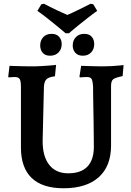

<svg xmlns="http://www.w3.org/2000/svg" viewBox="-20 -995 703 1027"><path d="M320 12Q207 12 149.5 -43Q92 -98 92 -206V-529Q92 -561 85.5 -572Q79 -583 58 -583Q50 -583 38 -582Q26 -581 26 -581L24 -585L31 -643Q31 -643 54 -642Q77 -641 108.5 -640.5Q140 -640 166 -640Q181 -640 200.5 -641.5Q220 -643 238.5 -644Q257 -645 268.5 -646.5Q280 -648 280 -648L274 -587Q241 -583 229 -571.5Q217 -560 215 -533L208 -240Q208 -158 243.5 -113Q279 -68 345 -68Q413 -68 447.5 -104Q482 -140 482 -210Q482 -231 481.5 -269Q481 -307 480.5 -351Q480 -395 479 -435.5Q478 -476 478 -502.5Q478 -529 478 -529Q476 -562 470 -572.5Q464 -583 444 -583Q436 -583 422 -582Q408 -581 408 -581L405 -585L414 -643Q414 -643 426 -642.5Q438 -642 457 -641.5Q476 -641 495.5 -640.5Q515 -640 529 -640Q554 -640 579.5 -641.5Q605 -643 623 -645Q641 -647 641 -647L636 -588Q597 -580 585.5 -571Q574 -562 574 -535V-217Q574 -106 508 -47Q442 12 320 12ZM331 -817Q331 -817 317.5 -828.5Q304 -840 282 -858Q260 -876 233.5 -897Q207 -918 180 -937L201 -972L215 -975Q249 -957 284 -940.5Q319 -924 340 -915Q362 -924 395.5 -940.5Q429 -957 465 -975L479 -972L500 -937Q473 -918 446.5 -897Q420 -876 397.5 -858Q375 -840 362 -828.5Q349 -817 349 -817ZM248 -697Q222 -697 208.5 -712.5Q195 -728 195 -752Q195 -779 211.5 -796.5Q228 -814 256 -814Q282 -814 296 -798.5Q310 -783 310 -759Q310 -732 293 -714.5Q276 -697 248 -697ZM423 -697Q397 -697 383 -712.5Q369 -728 369 -752Q369 -779 386 -796.5Q403 -814 431 -814Q457 -814 470.5 -798.5Q484 -783 484 -759Q484 -732 467.5 -714.5Q451 -697 423 -697Z"/></svg>

Font: Alegreya SemiBold
Style: Regular
Weight: 600
Designer: Juan Pablo del Peral
Foundry: Huerta Tipografica
Version: Version 2.009